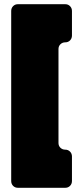

<svg xmlns="http://www.w3.org/2000/svg" viewBox="-20 -769 381 912"><path d="M321.8 -716.8V-600.1Q321.8 -586.4 312.7 -577.1Q303.7 -567.9 290 -567.9Q276.4 -567.9 267.1 -558.8Q257.8 -549.8 257.8 -536.1V-89.8Q257.8 -76.2 267.1 -67.1Q276.4 -58.1 290 -58.1Q303.7 -58.1 312.7 -48.8Q321.8 -39.6 321.8 -25.9V90.8Q321.8 104.5 312.7 113.8Q303.7 123 290 123H64.9Q51.3 123 42.2 113.8Q33.2 104.5 33.2 90.8V-716.8Q33.2 -730.5 42.2 -739.7Q51.3 -749 64.9 -749H290Q303.7 -749 312.7 -739.7Q321.8 -730.5 321.8 -716.8Z"/></svg>

Font: Don José
Style: Regular
Weight: 900
Designer: Cristian Tournier
Version: Version 1.000